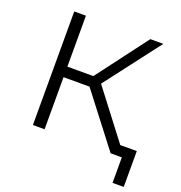

<svg xmlns="http://www.w3.org/2000/svg" viewBox="-150 -828 1047 1112"><g transform="rotate(20 374.0 -271.5)"><path d="M118 0V-700H190V-386H350L587 -700H667L407 -360L682 0H597L350 -321H190V0ZM666 0H598V-64H735V157H666Z"/></g></svg>

Font: Modern
Style: Small
Weight: 400
Designer: Julieta Ulanovsky
Foundry: Julieta Ulanovsky
Version: Version 8.000